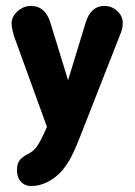

<svg xmlns="http://www.w3.org/2000/svg" viewBox="-20 -428 453 646"><path d="M138 -1 126 25Q113 53 102.5 67Q92 81 76 89Q54 100 45.5 112Q37 124 37 144Q37 169 50.5 183.5Q64 198 85 198Q113 198 140.5 184Q168 170 189 146Q202 130 210 117Q218 104 227.5 84Q237 64 251 28L384 -311Q393 -331 393 -351Q393 -374 374.5 -391Q356 -408 331 -408Q285 -408 268 -351L209 -158L151 -347Q134 -408 84 -408Q59 -408 39 -390Q19 -372 19 -349Q19 -340 21.5 -328.5Q24 -317 27 -307Z"/></svg>

Font: Beiruti ExtraBold
Style: Regular
Weight: 800
Designer: Arlette Boutros
Foundry: Boutros
Version: Version 1.41